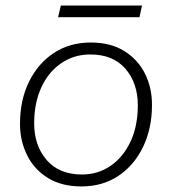

<svg xmlns="http://www.w3.org/2000/svg" viewBox="-20 -662 619 691"><path d="M273 9Q202 9 152.5 -21.5Q103 -52 77.5 -103.5Q52 -155 52 -216Q52 -302 84.5 -368Q117 -434 174 -471.5Q231 -509 307 -509Q378 -509 427 -478.5Q476 -448 501.5 -397.5Q527 -347 527 -285Q527 -200 495 -133.5Q463 -67 406 -29Q349 9 273 9ZM275 -34Q333 -34 378.5 -65.5Q424 -97 450 -153Q476 -209 476 -283Q476 -363 431.5 -414.5Q387 -466 305 -466Q247 -466 201 -435Q155 -404 129 -348Q103 -292 103 -218Q103 -138 148 -86Q193 -34 275 -34ZM491 -642 482 -600H189L199 -642Z"/></svg>

Font: Work Sans Light
Style: Italic
Weight: 300
Italic angle: -13°
Designer: Wei Huang
Foundry: Wei Huang
Version: Version 2.010; ttfautohint (v1.8.3)